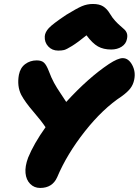

<svg xmlns="http://www.w3.org/2000/svg" viewBox="-20 -928 692 957"><path d="M270 -675.8Q239.7 -675.8 220.5 -696.5Q201.2 -717.3 203.1 -747.1Q204.6 -767.6 223.4 -788.1Q242.2 -808.6 310.1 -854Q361.8 -885.7 387.9 -897Q414.1 -908.2 442.9 -908.2Q475.1 -908.2 494.1 -896.2Q513.2 -884.3 527.8 -859.9Q539.6 -839.8 554.4 -823.7Q569.3 -807.6 580.1 -798.8Q590.8 -790 600.1 -781Q609.4 -772 612.8 -760.7Q616.2 -749.5 612.8 -733.9Q608.4 -709.5 586.4 -695.3Q564.5 -681.2 534.2 -681.2Q495.6 -681.2 468.3 -696.5Q440.9 -711.9 411.1 -752Q367.2 -716.3 339.1 -699Q311 -681.6 299.3 -678.7Q287.6 -675.8 270 -675.8ZM180.2 8.8Q150.4 8.8 130.4 -11.5Q110.4 -31.7 107.2 -65.2Q104 -98.6 120.1 -142.1Q148.4 -211.4 207 -293.9Q187 -324.2 146 -371.8Q105 -419.4 85.9 -455.1Q64 -498.5 74.2 -555.2Q81.1 -590.3 105.7 -608.6Q130.4 -627 163.1 -627Q187 -627 199.2 -615.7Q211.4 -604.5 223.1 -574.2Q235.8 -540 249.3 -515.4Q262.7 -490.7 282.2 -462.2Q301.8 -433.6 310.1 -419.9Q419.9 -540 522.9 -608.9Q567.4 -638.2 591.8 -638.2Q620.6 -638.2 638.9 -604.2Q657.2 -570.3 648.9 -530.8Q644 -505.9 629.4 -487.1Q614.7 -468.3 586.9 -448.2Q491.7 -385.7 402.6 -272.7Q313.5 -159.7 265.1 -44.9Q241.2 8.8 180.2 8.8Z"/></svg>

Font: Shantell Sans Irregular Bouncy
Style: Italic
Weight: 800
Italic angle: -11.31°
Designer: Stephen Nixon, Anya Danilova, Shantell Martin
Foundry: Arrow Type
Version: Version 1.006;[9816181b4]